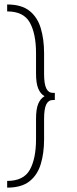

<svg xmlns="http://www.w3.org/2000/svg" viewBox="-20 -719 344 858"><path d="M12 119.5V89.5Q85.5 89.5 113.2 39.8Q141 -10 141 -97V-187Q141 -232 151 -255.5Q161 -279 178.5 -288.5V-289.5Q161 -299.5 151 -323Q141 -346.5 141 -391.5V-481.5Q141 -568.5 113.2 -618.2Q85.5 -668 12 -668V-699Q76 -699 111.8 -670.5Q147.5 -642 162.2 -592.8Q177 -543.5 177 -481V-389Q177 -344 186.8 -324Q196.5 -304 216 -304H225V-272H216Q196.5 -272 186.8 -252.5Q177 -233 177 -187V-96Q177 -35 162.2 14Q147.5 63 111.8 91.2Q76 119.5 12 119.5Z"/></svg>

Font: Karla ExtraLight
Style: Regular
Weight: 250
Designer: Jonathan Pinhorn
Version: Version 2.004;gftools[0.9.33]